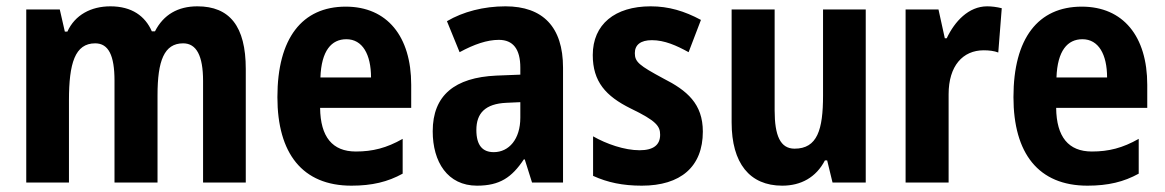

<svg xmlns="http://www.w3.org/2000/svg" viewBox="-20 -577 3682 607"><path d="M604 -557C543 -557 497 -531 470 -478H460C439 -526 397 -557 329 -557C268 -557 217 -530 193 -477H185L169 -547H63V0H198V-260C198 -377 217 -440 281 -440C323 -440 342 -402 342 -322V0H478V-276C478 -385 499 -440 559 -440C601 -440 622 -401 622 -321V0H757V-359C757 -494 706 -557 604 -557Z M1073 -556C935 -556 857 -456 857 -270C857 -92 936 10 1091 10C1156 10 1206 -2 1253 -28V-138C1202 -109 1158 -98 1105 -98C1031 -98 993 -144 992 -236H1280V-309C1280 -462 1204 -556 1073 -556ZM1075 -453C1126 -453 1153 -405 1153 -332H993C996 -417 1028 -453 1075 -453Z M1578 -557C1509 -557 1444 -540 1393 -510L1433 -412C1479 -437 1520 -451 1557 -451C1602 -451 1625 -422 1625 -363V-341L1549 -338C1418 -332 1348 -276 1348 -162C1348 -65 1395 10 1488 10C1560 10 1598 -16 1636 -73H1639L1662 0H1760V-363C1760 -492 1696 -557 1578 -557ZM1581 -252 1625 -254V-205C1625 -137 1589 -96 1541 -96C1506 -96 1486 -117 1486 -166C1486 -219 1514 -249 1581 -252Z M2202 -161C2202 -249 2152 -291 2077 -329C2001 -370 1987 -381 1987 -409C1987 -435 2005 -450 2041 -450C2081 -450 2119 -433 2157 -412L2196 -514C2144 -542 2094 -557 2037 -557C1924 -557 1854 -500 1854 -403C1854 -319 1895 -273 1974 -234C2055 -195 2067 -178 2067 -151C2067 -119 2046 -102 2002 -102C1954 -102 1897 -122 1855 -146V-21C1901 0 1949 10 2009 10C2132 10 2202 -50 2202 -161Z M2717 -547H2582V-275C2582 -167 2564 -107 2492 -107C2447 -107 2429 -148 2429 -228V-547H2293V-190C2293 -61 2350 10 2453 10C2512 10 2560 -16 2588 -70H2595L2612 0H2717Z M3101 -557C3042 -557 2998 -509 2973 -456H2967L2947 -547H2843V0H2979V-279C2979 -369 3024 -418 3090 -418C3107 -418 3123 -416 3136 -411L3147 -551C3131 -555 3115 -557 3101 -557Z M3400 -556C3262 -556 3184 -456 3184 -270C3184 -92 3263 10 3418 10C3483 10 3533 -2 3580 -28V-138C3529 -109 3485 -98 3432 -98C3358 -98 3320 -144 3319 -236H3607V-309C3607 -462 3531 -556 3400 -556ZM3402 -453C3453 -453 3480 -405 3480 -332H3320C3323 -417 3355 -453 3402 -453Z"/></svg>

Font: Noto Sans Myanmar Condensed
Style: Bold
Weight: 700
Width: 3
Designer: Monotype Design Team
Foundry: Monotype Imaging Inc.
Version: Version 2.107